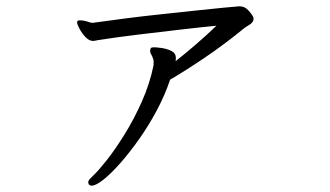

<svg xmlns="http://www.w3.org/2000/svg" viewBox="-20 -530 1040 605"><path d="M736 -510Q751 -510 762 -498Q773 -486 776 -480Q779 -476 779 -471Q779 -459 763 -450Q759 -448 755.5 -445.5Q752 -443 748 -440Q687 -390 624 -347.5Q561 -305 516 -279Q500 -231 474.5 -183Q449 -135 419 -92.5Q389 -50 359.5 -16.5Q330 17 306 36Q282 55 269 55Q263 55 260 51Q258 47 258 45Q258 39 264 33Q270 27 275 22Q290 8 316.5 -25.5Q343 -59 372.5 -106.5Q402 -154 427 -210Q452 -266 464 -325V-330Q464 -333 464 -336.5Q464 -340 463 -343Q460 -353 456.5 -358.5Q453 -364 453 -370Q453 -372 455 -378Q457 -381 465 -381Q471 -381 487.5 -379Q504 -377 519 -370Q534 -363 534 -348Q534 -346 534 -343Q534 -340 533 -337Q560 -358 595.5 -388.5Q631 -419 662 -449Q611 -444 546.5 -436.5Q482 -429 416 -421Q350 -413 291 -404Q285 -403 281 -402Q277 -401 273 -401Q261 -401 249.5 -413Q238 -425 230.5 -439.5Q223 -454 223 -459Q223 -464 226 -465Q228 -466 232 -466Q239 -466 248 -464Q257 -462 261 -460Q269 -458 272 -458Q274 -458 276 -458.5Q278 -459 279 -459Q322 -465 376 -472Q430 -479 487 -485Q544 -491 594.5 -496.5Q645 -502 682 -505.5Q719 -509 732 -510Z"/></svg>

Font: QiushuiShotai
Style: Regular
Weight: 600
Designer: Fontworks Inc.
Foundry: Fontworks Inc.
Version: Version 1.250